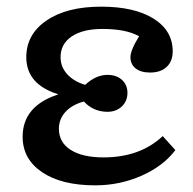

<svg xmlns="http://www.w3.org/2000/svg" viewBox="-20 -543 579 577"><path d="M266 14Q165 14 106.5 -25.5Q48 -65 48 -132Q48 -224 154 -259V-260Q59 -290 59 -371Q59 -440 120 -481.5Q181 -523 284 -523Q384 -523 441.5 -487Q499 -451 499 -389Q499 -359 481 -342Q463 -325 431 -325Q403 -325 387.5 -337.5Q372 -350 372 -371Q372 -392 398 -434Q359 -456 288 -456Q229 -456 195.5 -433.5Q162 -411 162 -371Q162 -342 182 -320Q202 -298 236 -288Q268 -318 303 -318Q330 -318 346.5 -303Q363 -288 363 -264Q363 -239 346 -223Q329 -207 303 -207Q261 -207 232 -238Q196 -228 176.5 -206.5Q157 -185 157 -156Q157 -115 192.5 -92.5Q228 -70 291 -70Q401 -70 469 -134L507 -92Q471 -44 405.5 -15Q340 14 266 14Z"/></svg>

Font: Literata 12pt Medium
Style: Regular
Weight: 500
Designer: Latin by Veronika Burian and Jose Scaglione. Greek by Irene Vlachou. Cyrillic by Vera Evstafieva.
Foundry: TypeTogether
Version: Version 3.002